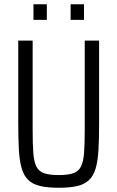

<svg xmlns="http://www.w3.org/2000/svg" viewBox="-20 -880 555 908"><path d="M257.7 8Q204.6 8 169.8 -0.3Q134.9 -8.5 113.9 -28.6Q92.8 -48.6 82.6 -83.7Q72.3 -118.7 69.3 -171.3Q66.3 -223.8 66.3 -297.8V-688H134.4V-264Q134.4 -198 137.6 -156.3Q140.7 -114.7 152.3 -92Q163.8 -69.3 188.9 -60.7Q214 -52.1 257.7 -52.1Q301.5 -52.1 326.3 -60.7Q351.2 -69.3 362.7 -92Q374.3 -114.7 377.5 -156.3Q380.7 -198 380.7 -264V-688H448.7V-297.8Q448.7 -223.8 445.7 -171.3Q442.7 -118.7 432.4 -83.7Q422.2 -48.6 401.1 -28.6Q380.1 -8.5 345.5 -0.3Q310.9 8 257.7 8ZM138.3 -786.2V-859.7H201.5V-786.2ZM314 -786.2V-859.7H377.2V-786.2Z"/></svg>

Font: Saira Thin Condensed
Style: Regular
Weight: 100
Width: 3
Version: Version 1.101